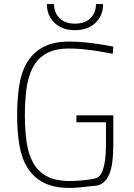

<svg xmlns="http://www.w3.org/2000/svg" viewBox="-20 -913 657 942"><path d="M355 -347H536V-205Q536 -159 531.5 -121.5Q527 -84 515.5 -57Q504 -30 485 -15.5Q466 -1 438 -1Q408 3 377.5 6Q347 9 321 9Q244 9 194 -17Q144 -43 115 -89.5Q86 -136 75 -201.5Q64 -267 64 -347Q64 -425 74 -491.5Q84 -558 112.5 -606Q141 -654 191 -681.5Q241 -709 321 -709Q360 -709 398.5 -705Q437 -701 468 -696Q504 -691 536 -684L533 -649Q498 -656 461 -662Q429 -667 392 -671Q355 -675 321 -675Q250 -675 207 -650.5Q164 -626 141 -582Q118 -538 110 -478Q102 -418 102 -347Q102 -276 110.5 -216.5Q119 -157 142.5 -114.5Q166 -72 209 -48.5Q252 -25 321 -25Q345 -25 372 -27Q399 -29 424 -33Q439 -35 452.5 -39.5Q466 -44 476 -60.5Q486 -77 492.5 -110Q499 -143 500 -202V-313H355ZM245 -893Q245 -851 272 -824Q299 -797 348 -797Q397 -797 424 -824Q451 -851 451 -893H486Q486 -837 448.5 -801Q411 -765 348 -765Q285 -765 247.5 -801Q210 -837 210 -893Z"/></svg>

Font: Panefresco 1wt
Style: Regular
Weight: 250
Version: Version 1.000